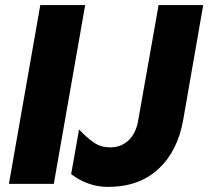

<svg xmlns="http://www.w3.org/2000/svg" viewBox="-20 -721 817 753"><path d="M314 -701H138L15 0H191ZM403 12Q525 12 600.5 -57.5Q676 -127 698 -248L777 -701H602L522 -249Q513 -197 483.5 -170Q454 -143 413 -143Q376 -143 349.5 -161Q323 -179 290 -213L259 -38Q326 12 403 12Z"/></svg>

Font: Geom ExtraBold
Style: Bold Italic
Weight: 800
Italic angle: -10°
Version: Version 1.102